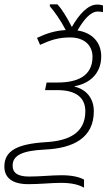

<svg xmlns="http://www.w3.org/2000/svg" viewBox="-76 -677 493 882"><path d="M310 185V148C288 136 255 128 206 128C162 128 108 134 58 134C5 134 -18 117 -18 84C-18 36 27 15 131 10C260 4 355 -43 355 -166C355 -222 324 -265 267 -279V-281C339 -294 389 -342 389 -418C389 -483 347 -527 280 -537C307 -584 339 -624 373 -624C383 -624 391 -623 397 -621V-652C392 -654 383 -656 370 -656C328 -656 287 -611 254 -553C231 -599 206 -638 188 -657H153V-648C173 -626 203 -583 226 -539C175 -536 137 -523 94 -503L108 -471C156 -493 193 -505 246 -505C311 -505 349 -469 349 -416C349 -325 275 -298 190 -298H138L131 -263H188C271 -263 316 -230 316 -166C316 -66 240 -30 135 -24C4 -16 -56 15 -56 88C-56 140 -19 169 54 169C108 169 161 163 204 163C252 163 285 171 310 185Z"/></svg>

Font: Noto Sans ExtraLight
Style: Italic
Weight: 200
Italic angle: -12°
Designer: Monotype Design Team
Foundry: Monotype Imaging Inc.
Version: Version 2.013